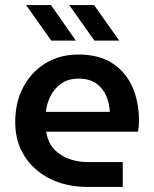

<svg xmlns="http://www.w3.org/2000/svg" viewBox="-20 -737 606 757"><path d="M327 0Q241 0 176.5 -32.5Q112 -65 76 -122.5Q40 -180 40 -255Q40 -334 72 -394Q104 -454 160 -488Q216 -522 289 -522Q371 -522 424 -487Q477 -452 502.5 -393Q528 -334 528 -261Q528 -237 524 -218H162Q171 -159 217 -128.5Q263 -98 327 -98H464V0ZM161 -296H413Q412 -328 399 -358.5Q386 -389 359.5 -408Q333 -427 289 -427Q249 -427 221.5 -407.5Q194 -388 179 -358Q164 -328 161 -296ZM352 -577 253 -717H351L450 -577ZM182 -577 83 -717H181L279 -577Z"/></svg>

Font: MuseoModerno Medium
Style: Regular
Weight: 500
Designer: Pablo Cosgaya, Héctor Gatti, Marcela Romero, and the Authors of The MuseoModerno Project.
Foundry: Omnibus-Type Team
Version: Version 1.001